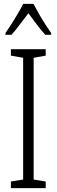

<svg xmlns="http://www.w3.org/2000/svg" viewBox="-20 -967 291 987"><path d="M215 0H36V-34L99 -44V-670L36 -681V-714H215V-681L153 -670V-44L215 -34ZM152 -947Q164 -924 181 -894.5Q198 -865 215 -838.5Q232 -812 243 -797V-788H213Q192 -811 169.5 -840.5Q147 -870 126 -899Q105 -872 81.5 -840.5Q58 -809 39 -788H8V-797Q22 -817 39 -843.5Q56 -870 72 -897.5Q88 -925 99 -947Z"/></svg>

Font: Noto Sans Lao UI ExtCond Light
Style: Regular
Weight: 300
Width: 2
Designer: Monotype Design Team
Foundry: Monotype Imaging Inc.
Version: Version 2.000; ttfautohint (v1.8.4.7-5d5b)